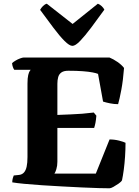

<svg xmlns="http://www.w3.org/2000/svg" viewBox="-20 -1014 747 1034"><path d="M570 0Q552 0 512.5 -1Q473 -2 421.5 -4.5Q370 -7 314 -10Q258 -13 205 -16.5Q152 -20 110.5 -24Q69 -28 46 -32Q46 -44 49 -54.5Q52 -65 54 -69L83 -72Q99 -74 109 -85Q119 -96 123.5 -116.5Q128 -137 128 -168V-563Q128 -594 132 -610Q136 -626 140.5 -632Q145 -638 145 -638H57Q53 -643 49.5 -652.5Q46 -662 45 -674Q51 -680 63.5 -687.5Q76 -695 88.5 -699.5Q101 -704 106 -704H570Q590 -696 612.5 -680.5Q635 -665 648 -648Q643 -582 633.5 -531Q624 -480 616 -453Q595 -453 572.5 -457.5Q550 -462 535 -467L508 -616Q499 -620 478.5 -624Q458 -628 425.5 -630.5Q393 -633 348 -633Q324 -633 311 -624Q298 -615 293.5 -599Q289 -583 289 -563V-395Q330 -397 361.5 -398Q393 -399 422.5 -401.5Q452 -404 485 -408L499 -391Q497 -367 494 -352Q491 -337 487 -325H289V-143Q289 -121 283.5 -103Q278 -85 273 -79H496L570 -263Q597 -263 622 -256.5Q647 -250 656 -245Q656 -209 653.5 -171Q651 -133 646.5 -99.5Q642 -66 637 -43Q633 -35 618.5 -25Q604 -15 590.5 -7.5Q577 0 570 0ZM370 -767Q354 -767 327.5 -793.5Q301 -820 268 -864Q235 -908 196 -961Q202 -972 211.5 -981.5Q221 -991 232 -994L371 -885L507 -994Q518 -990 528 -980.5Q538 -971 542 -962Q504 -909 470.5 -864.5Q437 -820 411.5 -793.5Q386 -767 370 -767Z"/></svg>

Font: Texturina 12pt ExtraBold
Style: Regular
Weight: 800
Designer: Guillermo Torres Carreño
Foundry: Omnibus-Type
Version: Version 1.002